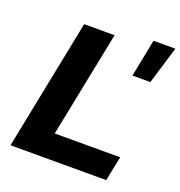

<svg xmlns="http://www.w3.org/2000/svg" viewBox="-133 -854 909 967"><g transform="rotate(20 321.5 -370.5)"><path d="M169 -700H332L218 -132H569L542 0H29ZM526 -741H643L582 -540H486Z"/></g></svg>

Font: Montserrat Alternates
Style: Bold Italic
Weight: 700
Italic angle: -11.3°
Designer: Julieta Ulanovsky
Foundry: Julieta Ulanovsky
Version: Version 7.200